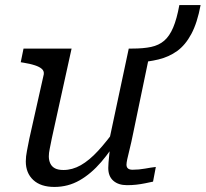

<svg xmlns="http://www.w3.org/2000/svg" viewBox="-20 -729 813 759"><path d="M195 10Q141 10 111.5 -17.5Q82 -45 82 -91Q82 -110 86.5 -132.5Q91 -155 96 -181L153 -435Q155 -448 145.5 -456.5Q136 -465 117.5 -471Q99 -477 74 -481L62 -483L73 -537H263L185 -183Q180 -157 176.5 -140.5Q173 -124 173 -111Q173 -95 179 -82.5Q185 -70 197.5 -63.5Q210 -57 231 -57Q266 -57 299.5 -76Q333 -95 368 -133Q403 -171 442 -226L456 -196Q420 -135 380 -88.5Q340 -42 294.5 -16Q249 10 195 10ZM482 3Q448 3 428 -14.5Q408 -32 408 -65Q408 -73 409 -86.5Q410 -100 412 -118Q414 -136 416 -157L407 -152L489 -537H503Q547 -537 577.5 -543.5Q608 -550 629 -568Q650 -586 664.5 -620Q679 -654 689 -709H773Q760 -639 736.5 -595Q713 -551 680.5 -527.5Q648 -504 606.5 -494Q565 -484 515 -481L570 -508L507 -205Q499 -165 492.5 -139.5Q486 -114 483 -99.5Q480 -85 480 -78Q480 -68 486 -63Q492 -58 504 -58Q529 -58 553.5 -62.5Q578 -67 596 -69L585 -11Q571 -8 554 -4.5Q537 -1 519.5 1Q502 3 482 3Z"/></svg>

Font: Roboto Serif
Style: Italic
Weight: 400
Italic angle: -10°
Designer: Greg Gazdowicz
Foundry: Commercial Type
Version: Version 1.008